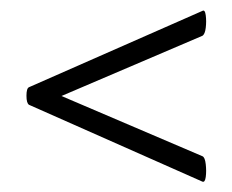

<svg xmlns="http://www.w3.org/2000/svg" viewBox="-20 -375 447 370"><path d="M36 -173Q31 -176 31 -190.5Q31 -205 36 -207L370 -354Q375 -357 376.5 -345.5Q378 -334 376.5 -321.5Q375 -309 370 -306L54 -171V-209L370 -74Q375 -72 376.5 -58.5Q378 -45 376.5 -34Q375 -23 370 -25Z"/></svg>

Font: Cormorant Infant Light
Style: Regular
Weight: 300
Designer: Christian Thalmann (Catharsis Fonts)
Foundry: Catharsis Fonts
Version: Version 4.001